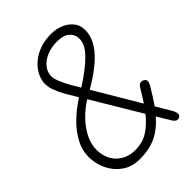

<svg xmlns="http://www.w3.org/2000/svg" viewBox="-276 -1127 1259 1259"><g transform="rotate(-45 353.5 -497.5)"><path d="M264.5 -1Q193 -1 142.8 -36Q92.5 -71 65.5 -125.5Q38.5 -180 36.5 -238.5Q34 -305 65.8 -365.8Q97.5 -426.5 151.5 -478.5Q205.5 -530.5 269 -570.5L262 -582Q243.5 -611.5 221.5 -649.5Q199.5 -687.5 184.8 -727.5Q170 -767.5 173 -802.5Q177.5 -839.5 197.2 -873.8Q217 -908 250.8 -935.2Q284.5 -962.5 330.5 -978.5Q376.5 -994.5 433.5 -994Q479 -994 518.5 -977.8Q558 -961.5 583.2 -931.2Q608.5 -901 609.5 -859Q611.5 -810 586.5 -761.5Q561.5 -713 508.5 -664.8Q455.5 -616.5 372.5 -567L353.5 -555.5L540 -240.5Q553.5 -261 567.5 -283.2Q581.5 -305.5 596 -330Q606.5 -348 620.8 -352.8Q635 -357.5 650.5 -347.5Q665 -338 662.8 -323.2Q660.5 -308.5 650.5 -291.5Q631.5 -259.5 613.2 -231Q595 -202.5 577.5 -177.5L635 -80.5Q650.5 -56 652 -38.2Q653.5 -20.5 639.5 -13Q629 -7.5 620.2 -9Q611.5 -10.5 603.8 -18Q596 -25.5 588.5 -38L536 -125.5Q479.5 -60.5 416 -30.8Q352.5 -1 264.5 -1ZM106 -240.5Q107.5 -187.5 130.5 -147.8Q153.5 -108 193.5 -86Q233.5 -64 284 -64Q352 -64 402.8 -95.5Q453.5 -127 500 -185.5L298 -523Q248 -492.5 203.8 -447.8Q159.5 -403 132.2 -350Q105 -297 106 -240.5ZM237.5 -804Q235.5 -778.5 250.5 -741.8Q265.5 -705 286.5 -668Q307.5 -631 324 -604.5Q430 -671.5 487.8 -730.8Q545.5 -790 542.5 -844.5Q541.5 -879.5 513.5 -905.2Q485.5 -931 424.5 -931Q372 -931 331 -914Q290 -897 265.2 -868.2Q240.5 -839.5 237.5 -804Z"/></g></svg>

Font: Edu NSW ACT Cursive
Style: Regular
Weight: 400
Designer: Tina and Corey Anderson, Eben Sorkin, Mirko Velimirovic
Foundry: Sorkin Type Co.
Version: Version 2.000